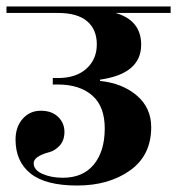

<svg xmlns="http://www.w3.org/2000/svg" viewBox="-40 -580 547 593"><path d="M487 -560V-540H317Q396 -517 396 -442Q396 -352 269 -334V-330Q338 -323 382.5 -285Q427 -247 427 -187Q427 -100 361.5 -53.5Q296 -7 198.5 -7Q101 -7 54.5 -44Q8 -81 8 -149Q8 -188 30 -213Q52 -238 86 -238Q120 -238 139.5 -219Q159 -200 159 -173Q159 -146 144 -130Q129 -114 112 -110Q64 -97 64 -76Q64 -55 91 -43Q118 -31 154 -31Q216 -31 249.5 -71.5Q283 -112 283.5 -181.5Q284 -251 245 -285Q206 -319 139 -319H123V-339H139Q195 -339 227 -368Q259 -397 259 -443Q259 -489 229 -514.5Q199 -540 139 -540H-20V-560Z"/></svg>

Font: Rozha One
Style: Regular
Weight: 400
Designer: Tim Donaldson, Indian Type Foundry
Foundry: Indian Type Foundry
Version: Version 1.300;PS 1.0;hotconv 1.0.78;makeotf.lib2.5.61930; tt